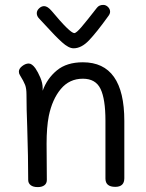

<svg xmlns="http://www.w3.org/2000/svg" viewBox="-20 -763 594 783"><path d="M487 -270V-36Q487 -1 450 -1Q410 -1 410 -35V-271Q410 -359 390 -400.5Q370 -442 318 -442Q263 -442 228 -400Q193 -358 179 -290Q170 -244 170 -177L171 -29Q171 -15 161 -7.5Q151 0 134 0Q115 0 105 -8Q95 -16 95 -29Q95 -118 91 -246Q88 -320 88 -377Q88 -402 82.5 -416.5Q77 -431 61 -457Q57 -463 57 -471Q57 -483 70.5 -493.5Q84 -504 97 -504Q110 -504 124 -485Q135 -469 144.5 -446.5Q154 -424 154 -404V-393Q172 -443 212 -476Q252 -509 318 -509Q487 -509 487 -270ZM429 -715Q429 -710 426.5 -705Q424 -700 420 -695Q374 -631 343 -598.5Q312 -566 280 -566Q260 -566 232.5 -591Q205 -616 167 -658L140 -687Q130 -697 130 -709Q130 -720 139.5 -729Q149 -738 160 -738Q174 -738 191 -718Q266 -628 283 -628Q291 -628 312 -652.5Q333 -677 375 -731Q384 -743 401 -743Q412 -743 420.5 -734.5Q429 -726 429 -715Z"/></svg>

Font: Mali
Style: Regular
Weight: 400
Version: Version 1.000; ttfautohint (v1.6)